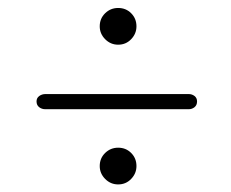

<svg xmlns="http://www.w3.org/2000/svg" viewBox="-20 -602 594 494"><path d="M284 -487Q264.5 -487 250.5 -501.2Q236.6 -515.3 236.6 -534.3Q236.6 -554.3 250.5 -567.9Q264.5 -581.5 284 -581.5Q304 -581.5 317.5 -567.9Q331.1 -554.3 331.1 -534.3Q331.1 -515.3 317.5 -501.2Q304 -487 284 -487ZM74 -341Q74 -350 81 -355Q88 -360 97 -360H465.5Q474 -360 480.5 -355Q487 -350 487 -341Q487 -331.5 480.5 -326.2Q474 -321 465.5 -321H96.5Q87.5 -321 80.8 -326.2Q74 -331.5 74 -341ZM284 -127.5Q264.5 -127.5 250.5 -141.7Q236.6 -155.8 236.6 -174.8Q236.6 -194.8 250.5 -208.4Q264.5 -222 284 -222Q304 -222 317.5 -208.4Q331.1 -194.8 331.1 -174.8Q331.1 -155.8 317.5 -141.7Q304 -127.5 284 -127.5Z"/></svg>

Font: Fraunces 9pt S000 Light
Style: Regular
Weight: 300
Version: Version 1.000; ttfautohint (v1.8.3)